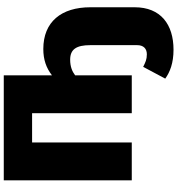

<svg xmlns="http://www.w3.org/2000/svg" viewBox="20 -756 963 1044"><g transform="rotate(-90 502.0 -234.5)"><path d="M757 -481C699 -481 654 -465 614 -434V-696H43V0H249V-542H408V0H614V-308C635 -324 661 -335 699 -335C755 -335 778 -302 778 -225V29C778 64 759 82 728 82C700 82 684 74 660 62L596 182C632 208 681 227 753 227C891 227 984 157 984 16V-225C984 -383 905 -481 757 -481Z"/></g></svg>

Font: Fira Sans Heavy
Style: Regular
Weight: 900
Designer: bBox Type GmbH & Carrois Corporate GbR & Edenspiekermann AG
Foundry: bBox Type GmbH & Carrois Corporate GbR & Edenspiekermann AG
Version: Version 4.300;PS 004.300;hotconv 1.0.88;makeotf.lib2.5.64775